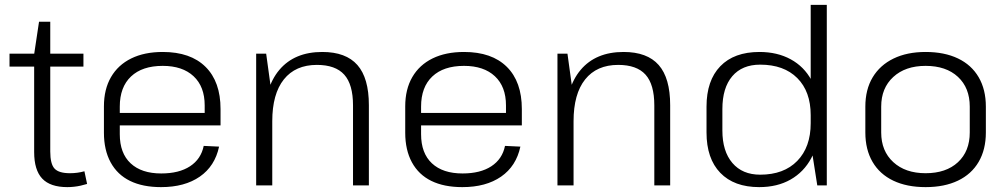

<svg xmlns="http://www.w3.org/2000/svg" viewBox="-20 -760 4130 787"><path d="M256 7Q186 7 153 -28Q120 -63 120 -137V-538L140 -671H186V-139Q186 -88 203.5 -69Q221 -50 267 -50Q282 -50 297 -52Q312 -54 326 -58L337 -6Q324 -2 310.5 1Q297 4 283 5.5Q269 7 256 7ZM19 -540H322V-487H19Z M640 7Q565 7 513 -18.5Q461 -44 433.5 -94.5Q406 -145 406 -216V-324Q406 -394 435 -444Q464 -494 518 -520.5Q572 -547 647 -547Q761 -547 822.5 -486Q884 -425 884 -313V-246H459V-297H831L819 -277V-328Q819 -405 773.5 -447.5Q728 -490 647 -490Q563 -490 517 -446.5Q471 -403 471 -323V-210Q471 -132 515.5 -90.5Q560 -49 641 -49Q714 -49 759 -78.5Q804 -108 815 -162L878 -159Q861 -79 799 -36Q737 7 640 7Z M1427 -328Q1427 -414 1391 -454Q1355 -494 1279 -494Q1191 -494 1143.5 -434.5Q1096 -375 1096 -263L1063 -197V-262Q1063 -400 1125 -473.5Q1187 -547 1301 -547Q1398 -547 1445 -493.5Q1492 -440 1492 -329V0H1427ZM1030 -540H1071L1096 -358V0H1030Z M1875 7Q1800 7 1748 -18.5Q1696 -44 1668.5 -94.5Q1641 -145 1641 -216V-324Q1641 -394 1670 -444Q1699 -494 1753 -520.5Q1807 -547 1882 -547Q1996 -547 2057.5 -486Q2119 -425 2119 -313V-246H1694V-297H2066L2054 -277V-328Q2054 -405 2008.5 -447.5Q1963 -490 1882 -490Q1798 -490 1752 -446.5Q1706 -403 1706 -323V-210Q1706 -132 1750.5 -90.5Q1795 -49 1876 -49Q1949 -49 1994 -78.5Q2039 -108 2050 -162L2113 -159Q2096 -79 2034 -36Q1972 7 1875 7Z M2662 -328Q2662 -414 2626 -454Q2590 -494 2514 -494Q2426 -494 2378.5 -434.5Q2331 -375 2331 -263L2298 -197V-262Q2298 -400 2360 -473.5Q2422 -547 2536 -547Q2633 -547 2680 -493.5Q2727 -440 2727 -329V0H2662ZM2265 -540H2306L2331 -358V0H2265Z M3092 7Q2989 7 2932.5 -51.5Q2876 -110 2876 -217V-323Q2876 -430 2932.5 -488.5Q2989 -547 3093 -547Q3166 -547 3221 -517Q3276 -487 3306 -431.5Q3336 -376 3336 -300V-245Q3336 -169 3305.5 -112Q3275 -55 3220.5 -24Q3166 7 3092 7ZM3096 -44Q3193 -44 3248 -100.5Q3303 -157 3303 -255V-288Q3303 -385 3248 -440Q3193 -495 3096 -495Q3022 -495 2981.5 -447.5Q2941 -400 2941 -313V-225Q2941 -140 2982 -92Q3023 -44 3096 -44ZM3303 -172V-740H3369V0H3330Z M3774 7Q3697 7 3641.5 -19.5Q3586 -46 3556.5 -96.5Q3527 -147 3527 -217V-323Q3527 -393 3557 -443Q3587 -493 3642.5 -520Q3698 -547 3774 -547Q3851 -547 3906.5 -520.5Q3962 -494 3991.5 -443.5Q4021 -393 4021 -323V-217Q4021 -147 3991.5 -96.5Q3962 -46 3906.5 -19.5Q3851 7 3774 7ZM3774 -50Q3858 -50 3906.5 -95Q3955 -140 3955 -217V-323Q3955 -400 3906.5 -445Q3858 -490 3774 -490Q3691 -490 3641.5 -444.5Q3592 -399 3592 -323V-217Q3592 -141 3641.5 -95.5Q3691 -50 3774 -50Z"/></svg>

Font: Pathway Extreme 8pt Thin 12pt ExtraLight
Style: Regular
Weight: 250
Version: Version 1.001;gftools[0.9.26]